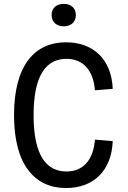

<svg xmlns="http://www.w3.org/2000/svg" viewBox="-20 -960 660 992"><path d="M153.5 -364.5C153.5 -579.5 223.5 -656 323.5 -656C411.5 -656 462.5 -594.5 470.5 -493.5L562.5 -501C556.5 -651 464 -741.5 321 -741.5C160.5 -741.5 52.5 -624.5 52.5 -364.5C52.5 -106 161.5 11.5 321 11.5C464.5 11.5 556.5 -79 562.5 -231L470.5 -238.5C462.5 -135.5 411.5 -74 323.5 -74C223.5 -74 153.5 -151 153.5 -364.5ZM309.5 -824C346.5 -824 372 -846 372 -882.5C372 -918.5 346.5 -940 309.5 -940C272.5 -940 246.5 -918.5 246.5 -882.5C246.5 -846 272.5 -824 309.5 -824Z"/></svg>

Font: Monaspace Neon
Style: Regular
Weight: 400
Designer: Riley Cran & the Lettermatic Team
Foundry: Lettermatic
Version: Version 1.200 (Monaspace Neon)